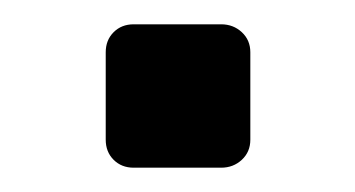

<svg xmlns="http://www.w3.org/2000/svg" viewBox="-20 -138 292 158"><path d="M90 0Q80 0 73.5 -6.5Q67 -13 67 -23V-95Q67 -105 73.5 -111.5Q80 -118 90 -118H162Q172 -118 179 -111.5Q186 -105 186 -95V-23Q186 -13 179 -6.5Q172 0 162 0Z"/></svg>

Font: DVN-Rubik
Style: Regular
Weight: 400
Designer: Hubert and Fischer
Foundry: Hubert & Fischer
Version: Version 2.102